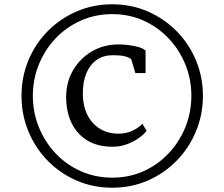

<svg xmlns="http://www.w3.org/2000/svg" viewBox="-20 -937 1048 897"><path d="M80.5 -489.5Q80.5 -578.5 113 -656Q145.5 -733.5 203.5 -792Q261.5 -850.5 338.5 -883.8Q415.5 -917 504.5 -917Q593 -917 669.8 -883.8Q746.5 -850.5 804.5 -792Q862.5 -733.5 895.2 -656Q928 -578.5 928 -489.5Q928 -400.5 895.2 -322.5Q862.5 -244.5 804.5 -185.5Q746.5 -126.5 669.8 -93.2Q593 -60 504.5 -60Q415.5 -60 338.5 -93.2Q261.5 -126.5 203.5 -185.5Q145.5 -244.5 113 -322.5Q80.5 -400.5 80.5 -489.5ZM133.5 -489.5Q133.5 -411.5 161.8 -342.2Q190 -273 240.2 -220Q290.5 -167 358.2 -137Q426 -107 504.5 -107Q583 -107 650 -137Q717 -167 767.2 -220Q817.5 -273 845.8 -342.2Q874 -411.5 874 -489.5Q874 -567 845.8 -636.2Q817.5 -705.5 767.2 -758.2Q717 -811 650 -841Q583 -871 504.5 -871Q426 -871 358.2 -841Q290.5 -811 240.2 -758.2Q190 -705.5 161.8 -636.2Q133.5 -567 133.5 -489.5ZM506 -251.5Q434.5 -251.5 386.2 -281.8Q338 -312 313.5 -364.2Q289 -416.5 289 -484Q289 -553 321.2 -608.5Q353.5 -664 409 -696.8Q464.5 -729.5 535 -729.5Q556.5 -729.5 582 -726.2Q607.5 -723 629 -716.5Q650.5 -710 660 -700.5V-595.5H612.5L593 -660.5Q582.5 -669 563.2 -674Q544 -679 506 -679Q463 -679 431.8 -657.2Q400.5 -635.5 383.8 -595.5Q367 -555.5 367 -501Q367 -414.5 413 -363.5Q459 -312.5 534 -312.5Q568.5 -312.5 596.8 -325.5Q625 -338.5 645.5 -358.5L665 -325.5Q651 -308 627 -291Q603 -274 572 -262.8Q541 -251.5 506 -251.5Z"/></svg>

Font: Merriweather 24pt SemiCondensed Light
Style: Regular
Weight: 300
Width: 4
Designer: Eben Sorkin
Foundry: Eben Sorkin
Version: Version 2.100